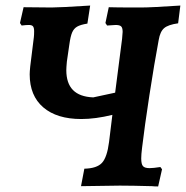

<svg xmlns="http://www.w3.org/2000/svg" viewBox="-20 -669 670 692"><path d="M630 -649 622 -585Q586 -580 571.5 -567.5Q557 -555 552 -525Q536 -440 518.5 -326Q501 -212 492 -136Q489 -112 489 -98Q489 -77 495.5 -70Q502 -63 519 -63Q532 -63 558 -67L564 -59L550 3Q536 3 528 2Q456 0 412 0L272 2L284 -61Q329 -62 347.5 -82Q366 -102 373 -157L385 -255Q324 -240 273 -240Q185 -240 136 -282Q87 -324 87 -401Q87 -410 89 -430L102 -535Q103 -543 103 -556Q103 -569 99 -574Q95 -579 84 -579Q74 -579 58 -577L52 -586L65 -643L166 -642Q195 -642 305 -649L295 -584Q270 -580 258 -573Q246 -566 240 -552Q234 -538 230 -509L221 -447Q219 -425 219 -416Q219 -369 243 -344.5Q267 -320 316 -318L395 -335L420 -529Q422 -549 422 -554Q422 -569 416.5 -574Q411 -579 397 -579Q390 -579 366 -577L360 -586L372 -643Q391 -642 488 -642Q525 -642 630 -649Z"/></svg>

Font: Alegreya
Style: Bold Italic
Weight: 700
Italic angle: -7°
Designer: Juan Pablo del Peral
Foundry: Huerta Tipografica
Version: Version 2.007; ttfautohint (v1.6)